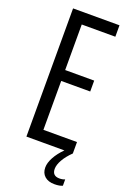

<svg xmlns="http://www.w3.org/2000/svg" viewBox="-172 -784 676 1026"><g transform="rotate(20 165.5 -270.5)"><path d="M55 -729H319V-664H128V-405H293V-343H128V-65H319V0Q289 29 272.5 58Q256 87 256 110Q256 150 297 150Q315 150 328 144V180Q312 188 282 188Q247 188 226.5 170Q206 152 206 120Q206 94 223 62.5Q240 31 271 0H55Z"/></g></svg>

Font: Mona Sans Condensed
Style: Regular
Weight: 400
Width: 3
Designer: Deni Anggara
Foundry: GitHub
Version: Version 2.000